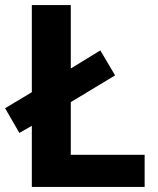

<svg xmlns="http://www.w3.org/2000/svg" viewBox="-24 -734 620 754"><path d="M101 0V-240L52 -212L-4 -309L101 -372V-714H254V-465L370 -536L428 -438L254 -333V-126H544V0Z"/></svg>

Font: Noto Sans Lao Looped
Style: Bold
Weight: 700
Designer: Mark Frömberg, Ben Mitchell
Foundry: The Fontpad Ltd
Version: Version 1.001